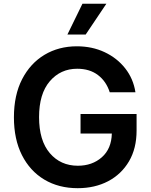

<svg xmlns="http://www.w3.org/2000/svg" viewBox="-20 -981 795 1011"><path d="M557.9 -495Q539.4 -552.9 495.7 -585.9Q452.1 -619 386.4 -619Q298.7 -619 242.2 -553.1Q185.7 -487.2 185.7 -364.3Q185.7 -240.8 242.4 -174.5Q299 -108.3 389.9 -108.3Q465.6 -108.3 516.2 -152.9Q566.8 -197.4 568.9 -277.7H404.1V-380.7H699.2V-293.3Q699.2 -199.6 659.3 -131.6Q619.3 -63.6 549.4 -26.8Q479.4 9.9 389.2 9.9Q289.1 9.9 213.4 -35.3Q137.8 -80.6 95.5 -164.2Q53.3 -247.9 53.3 -362.9Q53.3 -480.1 96.4 -563.9Q139.6 -647.7 214.5 -692.5Q289.4 -737.2 384.6 -737.2Q465.2 -737.2 530.9 -706.3Q596.6 -675.4 639.4 -620.9Q682.2 -566.4 693.2 -495ZM334.9 -799 414.1 -961.3H540.1L431.1 -799Z"/></svg>

Font: Inter UI Semi Bold
Style: Regular
Weight: 600
Designer: Rasmus Andersson
Foundry: rsms
Version: 3.2;8d6f07862